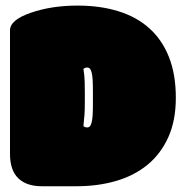

<svg xmlns="http://www.w3.org/2000/svg" viewBox="-20 -663 657 684"><path d="M311 -336.9Q311 -361.3 310.1 -377.7Q309.1 -394 306.6 -404.1Q304.2 -414.1 300.3 -418.2Q296.4 -422.4 290.5 -422.4Q282.7 -422.4 277.3 -417.5Q278.3 -408.7 280.3 -394Q281.2 -386.7 281.7 -371.1Q282.2 -355.5 282.2 -331.5V-299.8Q282.2 -267.1 280.8 -251.5Q279.8 -243.7 279.3 -237.3Q278.8 -231 278.3 -225.6V-223.1L277.8 -222.7V-216.8L277.3 -216.3V-213.9Q282.7 -209 290.5 -209Q296.4 -209 300.3 -213.1Q304.2 -217.3 306.6 -227.3Q309.1 -237.3 310.1 -253.7Q311 -270 311 -294.4ZM128.9 0.5Q74.2 0.5 44.9 -28.1Q15.6 -56.6 15.6 -115.2V-554.7Q15.6 -592.3 90.3 -617.7Q163.6 -643.1 256.3 -643.1Q336.9 -643.1 401.6 -623Q466.3 -603 511.7 -562.5Q557.1 -522 581.8 -460Q606.4 -397.9 606.4 -314.5Q606.4 -233.4 579.6 -174.1Q552.7 -114.7 505.4 -75.9Q458 -37.1 393.3 -18.3Q328.6 0.5 252.4 0.5Z"/></svg>

Font: Modak sl
Style: Regular
Weight: 400
Designer: Sarang Kulkarni, Maithili Shingre, Noopur Datye
Foundry: Ek Type
Version: Version 1.036;PS Version 1.000;hotconv 1.0.79;makeotf.lib2.5